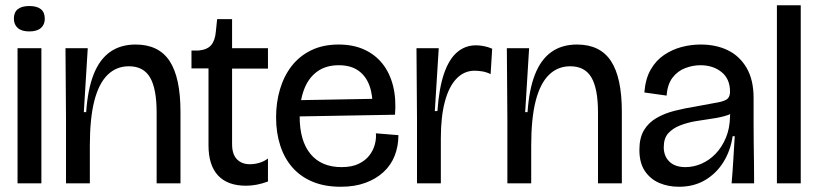

<svg xmlns="http://www.w3.org/2000/svg" viewBox="-20 -700 3124 733"><path d="M47 0V-516H138V0ZM92 -580Q63 -580 48 -593Q33 -606 33 -629Q33 -653 48 -665Q63 -677 92 -677Q121 -677 136 -665Q151 -653 151 -628Q151 -606 136 -593Q121 -580 92 -580Z M232 0V-245L230 -516H315L300 -272H309Q315 -359 337.5 -416Q360 -473 400 -501.5Q440 -530 498 -530Q586 -530 627.5 -467Q669 -404 669 -273V0H578V-270Q578 -361 553 -404Q528 -447 472 -447Q424 -447 390.5 -414Q357 -381 340 -314.5Q323 -248 323 -144V0Z M919 9Q849 9 812.5 -30Q776 -69 776 -145V-439H711V-507H737Q771 -510 786 -527.5Q801 -545 804 -579L809 -627H866V-516H1003V-438H866V-150Q866 -111 884.5 -92Q903 -73 934 -73Q952 -73 970.5 -78.5Q989 -84 1003 -95V-7Q981 1 960.5 5Q940 9 919 9Z M1281 13Q1220 13 1174 -6Q1128 -25 1097 -60Q1066 -95 1050 -144Q1034 -193 1034 -252Q1034 -309 1049 -359.5Q1064 -410 1093.5 -448Q1123 -486 1168 -508Q1213 -530 1273 -530Q1328 -530 1370 -511Q1412 -492 1440 -457Q1468 -422 1480.5 -372.5Q1493 -323 1488 -262L1090 -255V-317L1421 -323L1402 -287Q1404 -336 1390.5 -373Q1377 -410 1348 -430.5Q1319 -451 1273 -451Q1224 -451 1190.5 -426.5Q1157 -402 1140.5 -357.5Q1124 -313 1124 -256Q1124 -162 1165.5 -112Q1207 -62 1284 -62Q1323 -62 1349 -74.5Q1375 -87 1390 -106.5Q1405 -126 1411 -148.5Q1417 -171 1415 -191L1501 -184Q1501 -142 1487 -106Q1473 -70 1444.5 -43.5Q1416 -17 1375 -2Q1334 13 1281 13Z M1572 0V-245L1570 -516H1655L1640 -276H1650Q1656 -363 1675 -418.5Q1694 -474 1725 -500.5Q1756 -527 1797 -527Q1811 -527 1827 -524Q1843 -521 1859 -514L1853 -417Q1837 -425 1821 -427.5Q1805 -430 1792 -430Q1752 -430 1723 -400Q1694 -370 1678.5 -312.5Q1663 -255 1663 -172V0Z M1917 0V-245L1915 -516H2000L1985 -272H1994Q2000 -359 2022.5 -416Q2045 -473 2085 -501.5Q2125 -530 2183 -530Q2271 -530 2312.5 -467Q2354 -404 2354 -273V0H2263V-270Q2263 -361 2238 -404Q2213 -447 2157 -447Q2109 -447 2075.5 -414Q2042 -381 2025 -314.5Q2008 -248 2008 -144V0Z M2572 13Q2531 13 2497 -1.5Q2463 -16 2442 -47Q2421 -78 2421 -128Q2421 -173 2438 -202Q2455 -231 2485.5 -249Q2516 -267 2555.5 -277Q2595 -287 2639 -294Q2696 -304 2723 -309.5Q2750 -315 2758.5 -324Q2767 -333 2767 -350Q2767 -399 2734.5 -425Q2702 -451 2654 -451Q2625 -451 2596 -440Q2567 -429 2547.5 -403.5Q2528 -378 2525 -335L2440 -347Q2444 -399 2464 -434Q2484 -469 2515 -490Q2546 -511 2582 -520.5Q2618 -530 2655 -530Q2714 -530 2759 -508Q2804 -486 2830.5 -440.5Q2857 -395 2857 -326V-228Q2857 -190 2857.5 -152Q2858 -114 2858.5 -76Q2859 -38 2859 0H2773Q2777 -45 2779.5 -88.5Q2782 -132 2785 -180H2777Q2769 -125 2742 -81.5Q2715 -38 2672 -12.5Q2629 13 2572 13ZM2597 -62Q2628 -62 2658 -75Q2688 -88 2712 -113Q2736 -138 2751 -173.5Q2766 -209 2767 -254L2768 -276L2794 -285Q2783 -269 2758 -260.5Q2733 -252 2701 -247.5Q2669 -243 2636.5 -237.5Q2604 -232 2576 -221Q2548 -210 2531 -191Q2514 -172 2514 -138Q2514 -104 2535.5 -83Q2557 -62 2597 -62Z M2946 0V-680H3037V0Z"/></svg>

Font: Bricolage Grotesque 96pt
Style: Regular
Weight: 400
Version: Version 1.001;gftools[0.9.33.dev8+g029e19f]